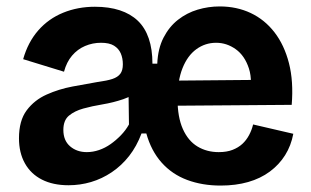

<svg xmlns="http://www.w3.org/2000/svg" viewBox="-20 -562 967 597"><path d="M193 14Q145 14 110.5 -3.5Q76 -21 57.5 -54Q39 -87 39 -132Q39 -187 63 -219Q87 -251 125 -268Q163 -285 205.5 -293Q248 -301 283 -307Q313 -311 329.5 -316.5Q346 -322 354 -332.5Q362 -343 362 -362Q362 -381 355.5 -396Q349 -411 334.5 -420Q320 -429 294 -429Q268 -429 244.5 -419Q221 -409 204 -389Q187 -369 179 -339L52 -378Q67 -431 99 -467.5Q131 -504 176.5 -522.5Q222 -541 275 -541Q319 -541 352.5 -530Q386 -519 408.5 -497.5Q431 -476 442.5 -442.5Q454 -409 454 -364H469Q471 -411 488.5 -445Q506 -479 533.5 -500.5Q561 -522 594.5 -532Q628 -542 663 -542Q716 -542 759.5 -521.5Q803 -501 833.5 -461.5Q864 -422 878.5 -365.5Q893 -309 887 -236L487 -233V-311L825 -314L753 -249Q767 -309 754 -349Q741 -389 713 -409Q685 -429 652 -429Q618 -429 590.5 -409Q563 -389 547.5 -350Q532 -311 532 -255Q532 -198 548.5 -161Q565 -124 594 -106.5Q623 -89 660 -89Q685 -89 703 -96Q721 -103 733.5 -114.5Q746 -126 754.5 -142Q763 -158 767 -175L892 -146Q885 -109 866.5 -79.5Q848 -50 819 -28.5Q790 -7 751.5 4Q713 15 666 15Q609 15 562 -2.5Q515 -20 482.5 -56.5Q450 -93 435 -147H420Q405 -107 381.5 -77Q358 -47 327.5 -26.5Q297 -6 263 4Q229 14 193 14ZM250 -89Q269 -89 288 -95.5Q307 -102 324 -114Q341 -126 356 -141.5Q371 -157 381 -175L379 -323L418 -285Q394 -264 363 -253.5Q332 -243 299 -237.5Q266 -232 239 -224.5Q212 -217 194.5 -202.5Q177 -188 177 -158Q177 -125 198 -107Q219 -89 250 -89Z"/></svg>

Font: Bricolage Grotesque 96pt ExtraBold
Style: Bold
Weight: 700
Version: Version 1.001;gftools[0.9.33.dev8+g029e19f]